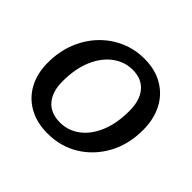

<svg xmlns="http://www.w3.org/2000/svg" viewBox="-135 -700 869 869"><g transform="rotate(45 299.5 -265.0)"><path d="M264 10Q195 10 144 -18.5Q93 -47 65.5 -98.5Q38 -150 38 -218Q38 -289 61.5 -348Q85 -407 126 -450Q167 -493 220.5 -516.5Q274 -540 335 -540Q404 -540 454.5 -510.5Q505 -481 532 -428.5Q559 -376 559 -307Q559 -215 520 -143.5Q481 -72 414.5 -31Q348 10 264 10ZM268 -65Q321 -65 363 -96.5Q405 -128 429.5 -186Q454 -244 454 -325Q454 -392 422.5 -429.5Q391 -467 333 -467Q281 -467 238 -435Q195 -403 170 -344.5Q145 -286 145 -205Q145 -139 177 -102Q209 -65 268 -65Z"/></g></svg>

Font: Libre Franklin Medium
Style: Italic
Weight: 500
Italic angle: -8°
Designer: Pablo Impallari, Rodrigo Fuenzalida, Nhung Nguyen
Foundry: Impallari Type
Version: Version 3.000